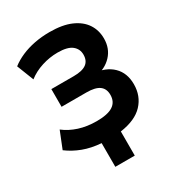

<svg xmlns="http://www.w3.org/2000/svg" viewBox="-207 -842 1044 1137"><g transform="rotate(-30 315.5 -273.0)"><path d="M245 170V8Q177 3 122.5 -17.5Q68 -38 24 -71L70 -186Q111 -154 165.5 -136.5Q220 -119 286 -119Q361 -119 397 -142.5Q433 -166 433 -214Q433 -256 405 -276.5Q377 -297 317 -297H147V-418H300Q358 -418 386 -438Q414 -458 414 -500Q414 -539 384 -563Q354 -587 287 -587Q232 -587 178.5 -570Q125 -553 84 -521L39 -636Q71 -661 112.5 -679Q154 -697 203 -706.5Q252 -716 306 -716Q394 -716 451.5 -691Q509 -666 538 -622.5Q567 -579 567 -522Q567 -454 524.5 -408.5Q482 -363 412 -352L407 -375Q491 -368 538 -322Q585 -276 585 -199Q585 -119 534 -64.5Q483 -10 378 5V170Z"/></g></svg>

Font: Nunito Sans 12pt ExtraBold
Style: Regular
Weight: 800
Designer: Vernon Adams
Foundry: Vernon Adams
Version: Version 3.101;gftools[0.9.27]